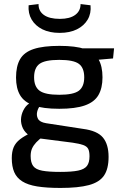

<svg xmlns="http://www.w3.org/2000/svg" viewBox="-20 -726 602 946"><path d="M273 -500Q352 -500 398.5 -484.5Q445 -469 465 -434.5Q485 -400 485 -345Q485 -292 465 -257.5Q445 -223 398 -206.5Q351 -190 272 -190Q192 -190 145.5 -206.5Q99 -223 79 -257Q59 -291 59 -344Q59 -400 79 -434.5Q99 -469 146 -484.5Q193 -500 273 -500ZM272 -431Q202 -431 175 -411.5Q148 -392 148 -345Q148 -299 175 -279Q202 -259 272 -259Q342 -259 368.5 -279Q395 -299 395 -345Q395 -392 368.5 -411.5Q342 -431 272 -431ZM542 -488 537 -438 411 -427 376 -488ZM133 -221 186 -214Q170 -200 164 -179Q158 -158 167 -141Q176 -124 207 -119L389 -91Q459 -82 487 -48.5Q515 -15 515 47Q515 106 492.5 139Q470 172 418 186Q366 200 278 200Q209 200 163 192.5Q117 185 89.5 167.5Q62 150 50 122Q38 94 38 53Q38 21 47.5 -1Q57 -23 79 -40Q101 -57 136 -73L199 -104L241 -89L193 -54Q172 -39 158.5 -24.5Q145 -10 138 5.5Q131 21 131 43Q131 75 143.5 92Q156 109 188 115Q220 121 277 121Q334 121 365 114.5Q396 108 408.5 91.5Q421 75 421 44Q421 20 414.5 7.5Q408 -5 390 -11.5Q372 -18 338 -23L167 -45Q134 -49 115 -65.5Q96 -82 88.5 -104.5Q81 -127 84.5 -149.5Q88 -172 100.5 -192Q113 -212 133 -221ZM377 -706 426 -700Q430 -660 412 -629.5Q394 -599 359 -581.5Q324 -564 274 -564Q224 -564 189 -581.5Q154 -599 136 -629.5Q118 -660 121 -700L170 -706Q169 -672 196 -652.5Q223 -633 275 -633Q324 -633 350.5 -652.5Q377 -672 377 -706Z"/></svg>

Font: Exo 2 Medium
Style: Regular
Weight: 500
Designer: Natanael Gama
Foundry: Natanael Gama
Version: Version 2.010